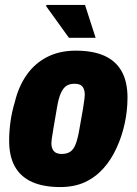

<svg xmlns="http://www.w3.org/2000/svg" viewBox="-20 -745 553 777"><path d="M224 12Q156 12 110 -8.5Q64 -29 40.5 -70.5Q17 -112 17 -176Q17 -213 22.5 -253Q28 -293 40 -332Q55 -395 88 -442Q121 -489 171 -514.5Q221 -540 287 -540Q356 -540 402 -519.5Q448 -499 472 -457Q496 -415 496 -350Q496 -297 484.5 -244.5Q473 -192 452 -147Q431 -100 399 -64Q367 -28 324 -8Q281 12 224 12ZM230 -122Q250 -122 263.5 -130.5Q277 -139 285.5 -160Q294 -181 300 -215Q311 -274 315.5 -302.5Q320 -331 321.5 -343Q323 -355 323 -361Q323 -376 318.5 -386.5Q314 -397 305 -401.5Q296 -406 281 -406Q261 -406 248 -397Q235 -388 226 -367.5Q217 -347 211 -312Q201 -253 196 -224Q191 -195 189.5 -183.5Q188 -172 188 -166Q188 -151 193 -141Q198 -131 207 -126.5Q216 -122 230 -122ZM259 -592 166 -721 169 -725H324L367 -592Z"/></svg>

Font: Archivo Condensed Black
Style: Italic
Weight: 900
Width: 3
Italic angle: -10°
Designer: Hector Gatti
Foundry: Omnibus-Type
Version: Version 2.001